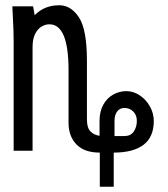

<svg xmlns="http://www.w3.org/2000/svg" viewBox="-20 -574 640 731"><path d="M241 -106V-307Q241 -481.5 168 -481.5Q152 -481.5 137.2 -472.2Q122.5 -463 113.2 -443.8Q104 -424.5 104 -395V0H32V-414Q32 -458 29 -509L27 -550H106L112 -516Q148.5 -554 206 -554Q250 -554 280.5 -508Q311 -462 311 -342V-119Q311 -87.5 324.2 -73.8Q337.5 -60 359 -57V-114Q359 -150 373.5 -175.8Q388 -201.5 411.5 -214.2Q435 -227 461 -227Q488 -227 512 -211Q536 -195 550.8 -168.8Q565.5 -142.5 565.5 -113.5Q565.5 -52 526.2 -22.5Q487 7 413 7V137H360V7Q301 7 271 -24.2Q241 -55.5 241 -106ZM454 -56Q477.5 -56 489.2 -73Q501 -90 501 -114Q501 -136 487.2 -149.5Q473.5 -163 454 -163Q436.5 -163 426.2 -149.8Q416 -136.5 416 -114V-56Z"/></svg>

Font: JuliaMono Light
Style: Regular
Weight: 300
Monospace: yes
Designer: cormullion
Foundry: corm
Version: Version 0.054; ttfautohint (v1.8.4)